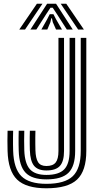

<svg xmlns="http://www.w3.org/2000/svg" viewBox="-20 -1004 530 1034"><path d="M229.8 10Q120.8 10 72.2 -36.8Q23.8 -83.5 20.8 -191Q20 -215 20 -245.5Q20 -276 20.8 -300H50.8Q50.2 -284.5 50.1 -265.2Q50 -246 50.1 -226.8Q50.2 -207.5 50.8 -192Q53.8 -96.5 95.2 -55.2Q136.8 -14 229.8 -14Q329 -14 371.9 -55.1Q414.8 -96.2 414.8 -191V-800H444.8V-191Q444.8 -83.5 394.9 -36.8Q345 10 229.8 10ZM229.8 -38Q152.2 -38 117.8 -74Q83.2 -110 80.8 -193Q80.2 -208 80.1 -227Q80 -246 80.1 -265.2Q80.2 -284.5 80.8 -300H110.8Q110 -277.5 110 -247Q110 -216.5 110.8 -194Q113.5 -123.2 141.1 -92.6Q168.8 -62 229.8 -62Q296.8 -62 325.8 -91.9Q354.8 -121.8 354.8 -191V-800H384.8V-191Q384.8 -109 348.8 -73.5Q312.8 -38 229.8 -38ZM229.8 -86Q183.8 -86 163.2 -111.5Q142.8 -137 140.8 -195Q140.2 -209.5 140.1 -228.5Q140 -247.5 140.1 -266.5Q140.2 -285.5 140.8 -300H170.8Q170.2 -284 170.1 -264.5Q170 -245 170.2 -226.6Q170.5 -208.2 170.8 -195Q172 -152 184.9 -131Q197.8 -110 229.8 -110Q264.8 -110 279.8 -128.9Q294.8 -147.8 294.8 -191V-800H324.8V-191Q324.8 -134.8 302.6 -110.4Q280.5 -86 229.8 -86ZM83.8 -845 178.8 -984H208.8L114.8 -845ZM143.8 -845 233.8 -984H281.8L371.8 -845H339.8L288 -926L263.8 -962.5H251.8L227.5 -925.8L175.8 -845ZM202.8 -845 234.2 -900.8 247.8 -927.5H267.8L281.5 -900.8L313.8 -845H281.8L264.2 -884.5L259.8 -905.2H255.8L251.5 -884.5L234.8 -845ZM400.8 -845 306.8 -984H336.8L431.8 -845Z"/></svg>

Font: Big Shoulders Inline Text Thin Black
Style: Regular
Weight: 900
Version: Version 2.002